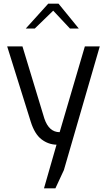

<svg xmlns="http://www.w3.org/2000/svg" viewBox="-20 -786 581 1043"><path d="M287 0Q242 -1 205 -29.5Q168 -58 147 -125L19 -534H102L221 -142Q246 -68 304 -68L441 -534H522L327 138L281 237H219ZM242 -766H298L408 -631H360L269 -728L169 -631H120Z"/></svg>

Font: Exo
Style: Regular
Weight: 400
Designer: Natanael Gama
Foundry: Natanael Gama
Version: Version 1.500; ttfautohint (v1.6)